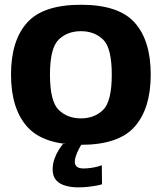

<svg xmlns="http://www.w3.org/2000/svg" viewBox="-20 -620 708 828"><path d="M329 4.5Q492 4.5 561 -74Q630 -152.5 630 -298.5Q630 -445 561 -522.2Q492 -599.5 329 -599.5Q166 -599.5 96.8 -522.2Q27.5 -445 27.5 -298.5Q27.5 -152.5 96.8 -74Q166 4.5 329 4.5ZM329 -109.5Q270.5 -109.5 233 -146.2Q195.5 -183 195.5 -298Q195.5 -413 233 -449.2Q270.5 -485.5 329 -485.5Q387.5 -485.5 424.8 -449.2Q462 -413 462 -298Q462 -183 424.8 -146.2Q387.5 -109.5 329 -109.5ZM316 188Q340 188 361.8 185.5Q383.5 183 399.2 179.8Q415 176.5 420 174.5L419 92.5Q413.5 95 400.5 98.5Q387.5 102 371.5 104.2Q355.5 106.5 341 106.5Q320.5 106.5 311.5 98.8Q302.5 91 302.5 78Q302.5 67 307.5 52Q312.5 37 320 22.8Q327.5 8.5 333 1H251.5Q244 10 233.2 26.8Q222.5 43.5 214.8 65.2Q207 87 207 110.5Q207 141 222.8 157.8Q238.5 174.5 263.5 181.2Q288.5 188 316 188Z"/></svg>

Font: Anybody Thin
Style: Bold
Weight: 700
Version: Version 1.113;gftools[0.9.25]